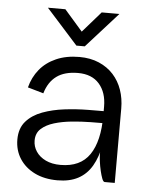

<svg xmlns="http://www.w3.org/2000/svg" viewBox="-52 -747 639 800"><g transform="rotate(5 268.0 -346.5)"><path d="M248 -556 116 -703H189L265 -616L341 -703H415L283 -556ZM128 -346 62 -365Q73 -408 99.5 -440.5Q126 -473 168 -491.5Q210 -510 265 -510Q311 -510 347 -494.5Q383 -479 407.5 -452Q432 -425 444.5 -389Q457 -353 457 -311L385 -313Q385 -372 354 -407.5Q323 -443 265 -443Q209 -443 175.5 -418.5Q142 -394 128 -346ZM415 0Q409 0 404 -13Q399 -26 394.5 -45Q390 -64 387.5 -83.5Q385 -103 385 -115V-323L457 -311V0ZM408 -244Q376 -244 336 -243.5Q296 -243 256 -239Q216 -235 183 -225Q150 -215 129.5 -196.5Q109 -178 109 -147Q109 -122 123 -101Q137 -80 163 -67.5Q189 -55 225 -55Q308 -55 346.5 -111.5Q385 -168 385 -275H403Q403 -208 393 -155Q383 -102 361.5 -65Q340 -28 304.5 -9Q269 10 218 10Q163 10 122.5 -10Q82 -30 59.5 -65Q37 -100 37 -145Q37 -192 62.5 -221Q88 -250 130 -265.5Q172 -281 221.5 -287Q271 -293 319.5 -293.5Q368 -294 406 -294Z"/></g></svg>

Font: Haskoy
Style: Regular
Weight: 400
Designer: Ertekin Erdin
Foundry: Ertekin Erdin
Version: Version 1.500